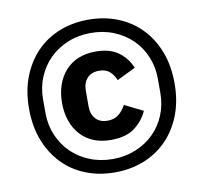

<svg xmlns="http://www.w3.org/2000/svg" viewBox="-80 -796 948 894"><g transform="rotate(-10 394.0 -349.0)"><path d="M394 12Q319 12 256 -13Q193 -38 147.5 -85Q102 -132 76 -198.5Q50 -265 50 -349Q50 -433 76 -499.5Q102 -566 147.5 -613Q193 -660 256 -685Q319 -710 394 -710Q468 -710 531 -685Q594 -660 640 -613Q686 -566 712 -499.5Q738 -433 738 -349Q738 -265 712 -198.5Q686 -132 640 -85Q594 -38 531 -13Q468 12 394 12ZM394 -51Q453 -51 503 -71.5Q553 -92 589 -127.5Q625 -163 645 -211.5Q665 -260 665 -316V-382Q665 -438 645 -486.5Q625 -535 589 -570.5Q553 -606 503 -626.5Q453 -647 394 -647Q335 -647 285 -626.5Q235 -606 199 -570.5Q163 -535 142.5 -486.5Q122 -438 122 -382V-316Q122 -260 142.5 -211.5Q163 -163 199 -127.5Q235 -92 285 -71.5Q335 -51 394 -51ZM401 -140Q355 -140 319 -155Q283 -170 258 -197.5Q233 -225 219.5 -263.5Q206 -302 206 -349Q206 -396 219.5 -434.5Q233 -473 258 -500.5Q283 -528 319 -543Q355 -558 401 -558Q467 -558 507.5 -529Q548 -500 568 -452L480 -409Q469 -435 451 -451Q433 -467 401 -467Q365 -467 345 -445Q325 -423 325 -387V-311Q325 -275 345 -253Q365 -231 401 -231Q433 -231 453.5 -247.5Q474 -264 488 -290L575 -247Q555 -202 514 -171Q473 -140 401 -140Z"/></g></svg>

Font: IBM Plex Sans KR SmBld
Style: Regular
Weight: 600
Designer: Mike Abbink; Paul van der Laan; Pieter van Rosmalen; Wujin Sim; Chorong Kim; Dohee Lee;
Foundry: Sandoll Inc.
Version: Version 1.002